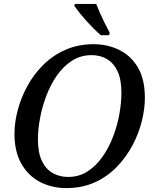

<svg xmlns="http://www.w3.org/2000/svg" viewBox="-20 -951 792 982"><path d="M319 11Q245 11 184.5 -20.5Q124 -52 89 -114Q54 -176 54 -266Q54 -324 70.5 -387Q87 -450 119.5 -510Q152 -570 200.5 -618.5Q249 -667 314 -696Q379 -725 459 -725Q529 -725 589 -696Q649 -667 685 -606.5Q721 -546 721 -450Q721 -395 705.5 -332Q690 -269 658 -208.5Q626 -148 578 -98Q530 -48 465 -18.5Q400 11 319 11ZM328 -46Q385 -46 429 -75Q473 -104 505.5 -151Q538 -198 559.5 -255Q581 -312 591 -370Q601 -428 601 -476Q601 -544 581.5 -586Q562 -628 527.5 -648.5Q493 -669 449 -669Q392 -669 347.5 -640Q303 -611 270.5 -564Q238 -517 216.5 -460Q195 -403 184.5 -345Q174 -287 174 -239Q174 -171 194 -128.5Q214 -86 249.5 -66Q285 -46 328 -46ZM496 -771Q478 -786 459 -805Q440 -824 422 -844Q404 -864 388 -884Q372 -904 360 -921L363 -931H472Q480 -910 492 -883Q504 -856 517 -830Q530 -804 541 -784L538 -771Z"/></svg>

Font: ET Text
Style: Italic
Weight: 470
Italic angle: -12°
Designer: Monotype Design Team
Foundry: Monotype Imaging Inc.
Version: Version 2.009